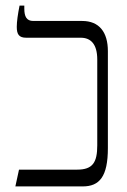

<svg xmlns="http://www.w3.org/2000/svg" viewBox="-20 -667 456 687"><path d="M35 0H276C336 0 366 -35 366 -137V-484C366 -552 335 -592 274 -592H99C75 -592 67 -608 67 -636V-647H50C44 -617 40 -590 40 -571C40 -544 48 -532 74 -532H269C305 -532 328 -509 328 -454V-147C328 -86 312 -60 256 -60H48Z"/></svg>

Font: Noto Serif Hebrew Condensed Light
Style: Regular
Weight: 300
Width: 3
Designer: Monotype Design Team
Foundry: Monotype Imaging Inc.
Version: Version 2.004